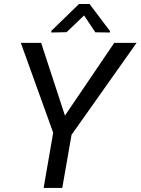

<svg xmlns="http://www.w3.org/2000/svg" viewBox="-20 -921 689 941"><path d="M82 0ZM298.3 -354.5 540 -710.9H649.4L330.6 -260.3L285.2 0H193.8L240.7 -270.5L82 -710.9H181.6ZM519 -768.6V-761.7L447.3 -762.7L392.1 -845.2L306.2 -763.2L231.4 -761.7V-769.5L367.2 -901.4H418.9Z"/></svg>

Font: Roboto
Style: Italic
Weight: 400
Italic angle: -12°
Designer: Google
Version: Version 2.134; 2016; ttfautohint (v1.6)